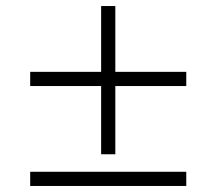

<svg xmlns="http://www.w3.org/2000/svg" viewBox="-20 -543 716 636"><path d="M315 -32V-258H80V-305H315V-523H362V-305H597V-258H362V-32ZM80 73V26H597V73Z"/></svg>

Font: Ancizar Serif Light
Style: Regular
Weight: 300
Designer: Cesar Puertas, Viviana Monsalve, Julian Moncada, Julian Prieto, Jose Castro, Felipe Aragon, Mariel Hernandez, Sara Alarc
Version: Version 8.100